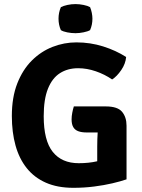

<svg xmlns="http://www.w3.org/2000/svg" viewBox="-20 -905 693 940"><path d="M597.5 -626Q595 -593.5 573.8 -562.2Q552.5 -531 529 -516Q492.5 -541 449 -556Q405.5 -571 362.5 -571Q311.5 -571 273.5 -546.8Q235.5 -522.5 214.8 -470.8Q194 -419 194 -336Q194 -217 238.2 -161.5Q282.5 -106 365.5 -106Q414.5 -106 454.5 -115.2Q494.5 -124.5 519.5 -132.5L599.5 -27Q570.5 -17 530 -7.5Q489.5 2 441 8.2Q392.5 14.5 339 14.5Q261.5 14.5 204.8 -10.5Q148 -35.5 111 -81.8Q74 -128 56 -192.8Q38 -257.5 38 -337Q38 -428.5 64.5 -496.2Q91 -564 136 -608.8Q181 -653.5 237.5 -675.5Q294 -697.5 354 -697.5Q422 -697.5 484.8 -677.8Q547.5 -658 597.5 -626ZM456 -188Q456 -223.5 458.5 -262Q461 -300.5 470 -332.5L599.5 -289.5V-27L456 -25ZM498 -384Q555.5 -384 577.5 -357.8Q599.5 -331.5 599.5 -289.5V-256.5H404Q380 -256.5 363.5 -262.5Q347 -268.5 338.8 -282.5Q330.5 -296.5 330.5 -320.5Q330.5 -336 333.8 -353Q337 -370 341.5 -384ZM266.5 -813.5Q266.5 -843 278 -870Q290.5 -876.5 310.2 -880.8Q330 -885 349.5 -885Q368.5 -885 389.2 -880.8Q410 -876.5 421 -870Q426.5 -857 429.5 -841.8Q432.5 -826.5 432.5 -813.5Q432.5 -783.5 421 -757.5Q410 -751 389.2 -746.8Q368.5 -742.5 349.5 -742.5Q330 -742.5 309.5 -746.5Q289 -750.5 278 -757.5Q266.5 -783.5 266.5 -813.5Z"/></svg>

Font: Signika Negative
Style: Bold
Weight: 700
Designer: Anna Giedry
Foundry: Anna Giedry
Version: Version 2.001